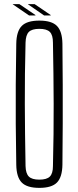

<svg xmlns="http://www.w3.org/2000/svg" viewBox="-20 -906 381 932"><path d="M171 6Q111 6 85.5 -20Q60 -46 59 -106Q57 -209 56.5 -304.5Q56 -400 56.5 -495Q57 -590 59 -694Q60 -754 85.5 -780Q111 -806 171 -806Q231 -806 256.5 -780Q282 -754 283 -694Q284 -590 284.5 -495Q285 -400 284.5 -304.5Q284 -209 283 -106Q282 -46 256.5 -20Q231 6 171 6ZM171 -34Q207 -34 222 -49Q237 -64 237 -100Q241 -258 240.5 -402Q240 -546 237 -699Q237 -736 222 -751Q207 -766 171 -766Q135 -766 120 -751Q105 -736 104 -699Q100 -546 100.5 -402Q101 -258 104 -100Q105 -64 120 -49Q135 -34 171 -34ZM121 -831 42 -885V-886H74L152 -833V-831ZM116 -885V-886H148L226 -833V-831H194Z"/></svg>

Font: Big Shoulders Display Light
Style: Regular
Weight: 300
Designer: Patric King
Foundry: XO Type Co
Version: Version 1.000; ttfautohint (v1.8.2)